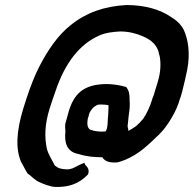

<svg xmlns="http://www.w3.org/2000/svg" viewBox="-20 -636 770 763"><path d="M72 -203C45 -114 41 -43 65 10V11H66C73 23 80 39 90 54C105 63 117 80 139 89C150 94 181 107 202 107C278 108 309 77 329 58L331 53C337 33 320 21 320 21L315 11L303 16C283 24 268 38 245 37C223 36 211 33 198 22C187 0 172 -22 166 -46C157 -90 157 -139 177 -204C184 -227 192 -249 200 -272C237 -384 296 -461 375 -495C399 -506 425 -509 457 -511C492 -511 522 -503 547 -492C583 -477 608 -454 613 -417L614 -416C620 -385 619 -350 607 -311L590 -255C588 -250 587 -248 586 -246L585 -242C576 -212 564 -186 549 -164C542 -155 531 -144 521 -135C509 -127 499 -120 490 -116C490 -121 489 -128 487 -134L492 -181C495 -199 497 -220 495 -237C495 -254 495 -273 483 -288L481 -291H478C460 -297 428 -302 405 -302C308 -302 273 -259 253 -193C249 -179 245 -165 241 -149L240 -148C238 -136 239 -124 240 -113C235 -70 245 -32 292 -24C322 -14 356 -11 387 -11C396 7 421 12 448 9H449L451 8C514 -9 559 -50 601 -91C626 -113 648 -142 665 -173C678 -195 688 -219 695 -243C699 -252 701 -263 704 -272C712 -302 718 -331 724 -359C736 -421 729 -477 710 -518C698 -540 682 -555 659 -569C618 -597 558 -616 483 -616H482C394 -611 323 -586 262 -537C209 -496 168 -433 137 -373C119 -339 100 -290 85 -244ZM329 -165 332 -174C335 -196 355 -216 370 -220C373 -221 398 -221 411 -218C412 -207 410 -192 410 -181C407 -158 410 -129 400 -114C396 -114 391 -113 387 -113C369 -113 355 -115 344 -119H343C327 -124 325 -141 329 -165Z"/></svg>

Font: SolarCharger
Style: 952
Weight: 900
Designer: Mew Too
Foundry: Cannot Into Space Fonts/KineticPlasma Fonts
Version: Version 1.100